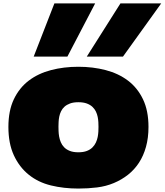

<svg xmlns="http://www.w3.org/2000/svg" viewBox="-20 -1098 966 1127"><path d="M701.7 -765.6H489.3L687 -1078.1H926.3ZM375.5 -765.6H177.7L299.3 -1078.1H538.6ZM439.9 8.8Q354 8.8 279.1 -9.5Q204.1 -27.8 148.7 -72.5Q93.3 -117.2 61.3 -186.5Q29.3 -255.9 29.3 -353Q29.3 -448.2 61.3 -515.4Q93.3 -582.5 148.9 -624.8Q204.6 -667 279.3 -686.5Q354 -706.1 439.9 -706.1Q525.4 -706.1 600.3 -686.5Q675.3 -667 731.2 -624.8Q787.1 -582.5 819.3 -515.4Q851.6 -448.2 851.6 -353Q851.6 -288.6 836.9 -236.1Q822.3 -183.6 795.7 -142.8Q769 -102.1 731.7 -72.5Q694.3 -43 648.4 -23.7Q602.5 -4.4 549.8 2.2Q497.1 8.8 439.9 8.8ZM439.9 -498Q411.1 -498 391.4 -490.7Q371.6 -483.4 358.6 -471.7Q345.7 -460 338.4 -444.8Q331.1 -429.7 327.9 -413.8Q324.7 -397.9 324 -382.6Q323.2 -367.2 323.2 -355.5Q323.2 -344.2 323.7 -328.9Q324.2 -313.5 327.1 -296.6Q330.1 -279.8 336.9 -263.2Q343.8 -246.6 356.7 -233.4Q369.6 -220.2 389.9 -212.2Q410.2 -204.1 439.9 -204.1Q469.2 -204.1 489.5 -211.9Q509.8 -219.7 522.7 -232.7Q535.6 -245.6 543 -261.7Q550.3 -277.8 553.5 -294.2Q556.6 -310.5 557.4 -326.2Q558.1 -341.8 558.1 -353Q558.1 -364.7 557.4 -380.1Q556.6 -395.5 553.5 -411.6Q550.3 -427.7 543 -443.1Q535.6 -458.5 522.7 -470.7Q509.8 -482.9 489.5 -490.5Q469.2 -498 439.9 -498Z"/></svg>

Font: Holtwood One SC
Style: Regular
Weight: 400
Version: Version 1.000